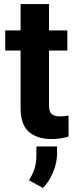

<svg xmlns="http://www.w3.org/2000/svg" viewBox="-20 -679 378 951"><path d="M313.5 -528.3V-428.7H222.7V-159.2Q222.7 -125 236.3 -113.8Q250 -102.5 277.8 -102.5Q291 -102.5 301.3 -103.8Q311.5 -105 319.3 -106.4L319.8 -2.9Q301.8 2.9 280.8 6.3Q259.8 9.8 234.4 9.8Q164.6 9.8 123.3 -25.6Q82 -61 82 -145V-428.7H5.9V-528.3H82V-658.7H222.7V-528.3ZM262.7 46.4V81.5Q262.7 127.4 242.7 174.6Q222.7 221.7 192.9 252L123.5 213.9Q140.6 187.5 150.4 158.4Q160.2 129.4 160.2 88.4V46.4Z"/></svg>

Font: Vazirmatn UI
Style: Bold
Weight: 700
Designer: Saber Rastikerdar
Foundry: Saber Rastikerdar
Version: Version 33.003